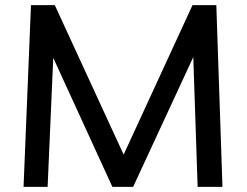

<svg xmlns="http://www.w3.org/2000/svg" viewBox="-20 -730 963 750"><path d="M72 0 101 -710H194L463 -126L732 -710H825L849 0H752L735 -507L500 0H419L188 -504L166 0Z"/></svg>

Font: Livvic Medium
Style: Regular
Weight: 500
Designer: Jacques Le Bailly, Baron von Fonthausen
Version: Version 1.001; ttfautohint (v1.8.2)